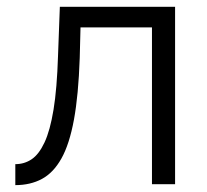

<svg xmlns="http://www.w3.org/2000/svg" viewBox="-20 -541 609 564"><path d="M25 2.8V-58.8Q51.6 -58.8 73 -73.2Q94.4 -87.6 110.8 -122.6Q127.2 -157.6 137.3 -219.2Q147.4 -280.8 150.4 -376L155.8 -521.1H494.3V0H426.4V-460.5H216.5L214.2 -370.4Q210.5 -261.6 197.2 -189.4Q183.9 -117.2 160.4 -75.4Q136.9 -33.5 103 -15.3Q69.2 2.8 25 2.8Z"/></svg>

Font: Raleway Thin
Style: Regular
Weight: 100
Designer: Matt McInerney, Pablo Impallari, Rodrigo Fuenzalida
Foundry: Matt McInerney, Pablo Impallari, Rodrigo Fuenzalida
Version: Version 4.026